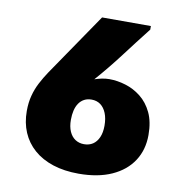

<svg xmlns="http://www.w3.org/2000/svg" viewBox="-81 -789 851 876"><g transform="rotate(10 345.0 -350.5)"><path d="M339.8 9.8Q272.9 9.8 220.5 -7.3Q168 -24.4 131.6 -56.4Q95.2 -88.4 76.4 -132.6Q57.6 -176.8 57.6 -231Q57.6 -270.5 66.2 -302.7Q74.7 -335 89.8 -364Q105 -393.1 124 -421.4L321.8 -710.9H547.9V-694.3Q495.1 -627 443.6 -558.8Q392.1 -490.7 335.9 -426.8Q351.1 -432.1 368.7 -435.8Q386.2 -439.5 404.3 -439.5Q440.9 -439.5 479.5 -427.7Q518.1 -416 550.8 -390.1Q583.5 -364.3 603.5 -322.3Q623.5 -280.3 623.5 -219.2Q623.5 -150.4 589.8 -98.9Q556.2 -47.4 492.7 -18.8Q429.2 9.8 339.8 9.8ZM340.8 -127Q364.3 -127 381.6 -138.4Q398.9 -149.9 408.7 -172.1Q418.5 -194.3 418.5 -226.1Q418.5 -259.8 408.7 -283.9Q398.9 -308.1 381.6 -320.8Q364.3 -333.5 340.3 -333.5Q320.8 -333.5 306.2 -325.7Q291.5 -317.9 281.7 -303.5Q272 -289.1 267.3 -269.5Q262.7 -250 262.7 -226.6Q262.7 -194.8 272.5 -172.6Q282.2 -150.4 299.8 -138.7Q317.4 -127 340.8 -127Z"/></g></svg>

Font: Comme Black
Style: Regular
Weight: 900
Version: Version 1.000;gftools[0.9.27]